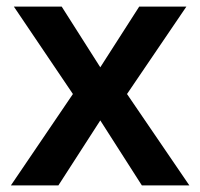

<svg xmlns="http://www.w3.org/2000/svg" viewBox="-20 -562 607 582"><path d="M201 -277 13 0H157L284 -197L410 0H554L365 -277L545 -542H402L284 -358L167 -542H22Z"/></svg>

Font: Noto Sans Khmer UI SemiBold
Style: Regular
Weight: 600
Designer: Danh Hong and the Monotype Design Team
Foundry: Monotype Imaging Inc.
Version: Version 2.002